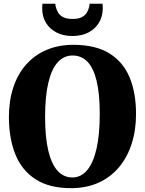

<svg xmlns="http://www.w3.org/2000/svg" viewBox="-20 -992 773 1024"><path d="M361.5 11.5Q243.5 12 169.8 -35.8Q96 -83.5 61.8 -169.2Q27.5 -255 27.5 -368Q27.5 -454.5 50.8 -525.2Q74 -596 118.8 -647Q163.5 -698 227.5 -725.5Q291.5 -753 373 -753Q491 -752.5 564.2 -706.8Q637.5 -661 671.5 -578.5Q705.5 -496 705.5 -384Q705.5 -297.5 682.2 -225.2Q659 -153 614.5 -100Q570 -47 506.2 -18Q442.5 11 361.5 11.5ZM366 -45.5Q411.5 -45.5 444.2 -83.8Q477 -122 494.5 -197.5Q512 -273 512 -383.5Q512 -492 495.2 -561Q478.5 -630 446.2 -663Q414 -696 367 -696Q321 -696 288.2 -660.2Q255.5 -624.5 238 -551.8Q220.5 -479 220.5 -368.5Q220.5 -260.5 237.5 -188.8Q254.5 -117 287 -81.2Q319.5 -45.5 366 -45.5ZM366.5 -800Q317 -800 280.8 -819Q244.5 -838 224.8 -871Q205 -904 205 -946.5Q205 -954 205.5 -960Q206 -966 206.5 -972H275.5Q275.5 -969 275.8 -965.2Q276 -961.5 277 -957.5Q281 -941 289.5 -925.8Q298 -910.5 316.2 -900.8Q334.5 -891 366.5 -891Q398.5 -891 416.5 -900.5Q434.5 -910 443.5 -925.5Q452.5 -941 456 -957.5Q457 -961.5 457.2 -965.2Q457.5 -969 457.5 -972H526.5Q527.5 -966 527.8 -960.2Q528 -954.5 528 -947Q528 -904.5 508.2 -871.5Q488.5 -838.5 452.2 -819.2Q416 -800 366.5 -800Z"/></svg>

Font: Merriweather 48pt Black
Style: Regular
Weight: 900
Version: Version 2.100